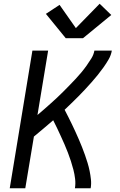

<svg xmlns="http://www.w3.org/2000/svg" viewBox="-20 -1005 640 1025"><path d="M32 0 153 -735H237L180 -391Q198 -406 215.5 -421.5Q233 -437 250.5 -452.5Q268 -468 285 -484Q302 -500 318.5 -516.5Q335 -533 351 -549.5Q367 -566 383 -583Q399 -600 414 -618Q429 -636 442.5 -655Q456 -674 468 -693.5Q480 -713 484 -735H577Q573 -711 560.5 -689Q548 -667 533 -646Q518 -625 502 -605Q486 -585 469 -566Q452 -547 434.5 -528Q417 -509 399 -491Q381 -473 362.5 -455Q344 -437 325 -419Q335 -400 345 -380Q355 -360 364.5 -340.5Q374 -321 383 -301Q392 -281 401 -260.5Q410 -240 418 -219.5Q426 -199 433.5 -178Q441 -157 447.5 -135.5Q454 -114 458.5 -92Q463 -70 465.5 -46.5Q468 -23 464 0H380Q384 -25 381 -50Q378 -75 372 -98.5Q366 -122 358.5 -145Q351 -168 342.5 -190Q334 -212 324.5 -234Q315 -256 305 -277.5Q295 -299 285 -320.5Q275 -342 264 -363Q238 -341 212.5 -319Q187 -297 161 -276L115 0ZM423 -801H331L225 -931L298 -979L385 -855L512 -985L574 -925Z"/></svg>

Font: Zed Sans Extended
Style: Italic
Weight: 400
Width: 7
Italic angle: -9°
Designer: Belleve Invis
Foundry: Belleve Invis
Version: Version 1.0.0; ttfautohint (v1.8.4)